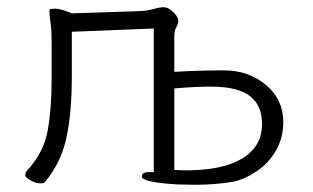

<svg xmlns="http://www.w3.org/2000/svg" viewBox="-20 -501 866 532"><path d="M392 -24H406V-422L179 -413V-291Q179 -186 163.5 -117Q148 -48 104 4Q102 7 90.5 7Q79 7 64.5 -1.5Q50 -10 50 -15.5Q50 -21 54 -27Q101 -78 112 -138.5Q123 -199 123 -281V-387Q123 -417 120 -438Q117 -459 117 -465.5Q117 -472 118 -475Q121 -477 134 -477Q147 -477 177 -465L178 -464L362 -470Q389 -471 405.5 -476Q422 -481 434 -481Q446 -481 460 -467.5Q474 -454 474 -444.5Q474 -435 468.5 -425.5Q463 -416 463 -402V-302Q532 -306 600.5 -306Q669 -306 717 -265.5Q765 -225 765 -163Q765 -120 745 -84.5Q725 -49 690.5 -26Q656 -3 624 3Q573 11 520 11L470 10Q373 4 373 -12Q373 -24 392 -24ZM634 -253Q606 -261 563.5 -261Q521 -261 463 -256V-30L494 -29Q633 -29 683 -89Q706 -116 706 -158Q706 -233 634 -253Z"/></svg>

Font: ToneOZ-Pinyin-WenKai-Light
Style: Light
Weight: 300
Designer: Fontworks Inc.
Foundry: ToneOZ
Version: Version 0.240331